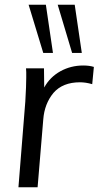

<svg xmlns="http://www.w3.org/2000/svg" viewBox="-20 -792 417 812"><path d="M332 -515Q358 -515 377 -509L370 -436Q343 -444 318 -444Q245 -444 206 -399Q168 -353 163 -287L139 0H58L87 -362Q89 -396 90 -421.5Q91 -447 91 -464Q91 -477 91 -486.5Q91 -496 90 -503H166L167 -422Q191 -466 236 -491Q280 -515 332 -515ZM163 -568 101 -772H174L204 -568ZM285 -568 224 -772H296L326 -568Z"/></svg>

Font: PRinguin Sans
Style: Italic
Weight: 400
Designer: Vernon Adams
Foundry: Vernon Adams
Version: ""